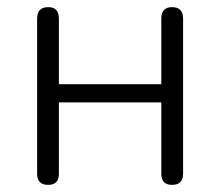

<svg xmlns="http://www.w3.org/2000/svg" viewBox="-20 -512 617 538"><path d="M115 6Q84 6 84 -25V-460Q84 -492 115 -492Q145 -492 145 -460V-276H432V-460Q432 -492 462 -492Q493 -492 493 -460V-25Q493 6 462 6Q432 6 432 -25V-225H145V-25Q145 6 115 6Z"/></svg>

Font: Nunito Light
Style: Regular
Weight: 300
Designer: Vernon Adams
Foundry: Vernon Adams
Version: Version 3.601; ttfautohint (v1.8.2.53-6de2)